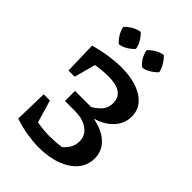

<svg xmlns="http://www.w3.org/2000/svg" viewBox="-257 -998 1119 1119"><g transform="rotate(45 302.5 -438.5)"><path d="M75 -25 80 -230H131L172 -91Q226 -81 274 -81Q299 -81 323.5 -82.5Q348 -84 373 -88Q395 -106 408.5 -130Q422 -154 422 -185Q422 -231 384 -260Q346 -289 280 -290H195V-373H328Q362 -393 382.5 -417.5Q403 -442 403 -480Q403 -571 273 -571Q226 -571 171 -562L135 -430H84L79 -630Q136 -646 189.5 -654Q243 -662 287 -662Q401 -662 468 -619Q535 -576 535 -502Q535 -443 495 -399.5Q455 -356 386 -336Q466 -321 510.5 -279.5Q555 -238 555 -176Q555 -120 520.5 -78.5Q486 -37 423 -13.5Q360 10 276 10Q235 10 181.5 1.5Q128 -7 75 -25ZM222 -887Q242 -869 255.5 -845.5Q269 -822 273 -797Q256 -778 232 -763.5Q208 -749 183 -746Q164 -762 149.5 -786Q135 -810 130 -836Q148 -855 172 -869Q196 -883 222 -887ZM413 -887Q432 -869 446 -845.5Q460 -822 465 -797Q448 -778 424 -763.5Q400 -749 375 -746Q333 -780 322 -836Q340 -855 363.5 -869Q387 -883 413 -887Z"/></g></svg>

Font: Piazzolla SemiBold
Style: Regular
Weight: 600
Designer: Juan Pablo del Peral
Foundry: Huerta Tipografica
Version: Version 1.330